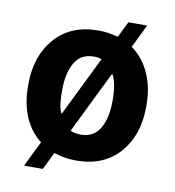

<svg xmlns="http://www.w3.org/2000/svg" viewBox="-76 -661 728 798"><g transform="rotate(10 287.5 -262.0)"><path d="M37.1 -269Q37.1 -387.2 103.3 -462.6Q169.4 -538.1 286.1 -538.1Q308.1 -538.1 328.6 -534.9Q349.1 -531.7 369.1 -526.4L401.9 -593.3H481L433.1 -495.1Q482.4 -460 509 -401.1Q535.6 -342.3 535.6 -269V-258.8Q535.6 -139.6 469.5 -64.7Q403.3 10.3 287.1 10.3Q261.2 10.3 237.8 6.3Q214.4 2.4 193.4 -4.9L157.2 68.8H78.1L130.9 -39.1Q85 -74.2 61 -131.1Q37.1 -188 37.1 -258.8ZM393.6 -269Q393.6 -299.3 388.7 -325.4Q383.8 -351.6 374.5 -369.1H371.6L243.7 -107.9Q252.4 -103.5 263.4 -101.3Q274.4 -99.1 287.1 -99.1Q342.3 -99.1 367.9 -143.1Q393.6 -187 393.6 -258.8ZM179.7 -258.8Q179.7 -231.9 182.9 -209.5Q186 -187 192.9 -171.9L195.3 -171.4L318.8 -423.3Q311 -425.3 302.7 -426.8Q294.4 -428.2 286.1 -428.2Q230.5 -428.2 205.1 -383.8Q179.7 -339.4 179.7 -269Z"/></g></svg>

Font: TypoPRO Roboto Slab
Style: Bold
Weight: 700
Designer: Google
Version: Version 1.100263; 2013; ttfautohint (v0.94.20-1c74) -l 8 -r 